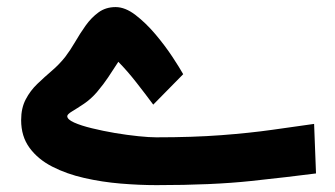

<svg xmlns="http://www.w3.org/2000/svg" viewBox="-20 -526 952 545"><path d="M423.3 -136.2Q527.3 -136.2 607.9 -142.3Q688.5 -148.4 752.7 -157.5Q816.9 -166.5 871.6 -174.3L877 -33.7Q801.8 -23.9 692.4 -12.2Q583 -0.5 424.3 -0.5Q376 -0.5 322.8 -4.9Q269.5 -9.3 219.2 -20.8Q168.9 -32.2 128.4 -53Q87.9 -73.7 64 -106.2Q40 -138.7 40 -185.1Q40 -219.2 53 -243.9Q65.9 -268.6 85.9 -287.8Q106 -307.1 127.2 -325.2Q148.4 -343.3 165 -364.3Q179.2 -382.8 193.1 -406.7Q207 -430.7 223.1 -453.4Q239.3 -476.1 259.8 -491Q280.3 -505.9 308.1 -505.9Q335.4 -505.9 364.7 -483.4Q394 -460.9 421.4 -428.5Q448.7 -396 469.5 -364.5Q490.2 -333 500 -315.4L415 -229Q392.6 -259.3 367.2 -291.7Q341.8 -324.2 315.9 -350.6Q299.3 -325.2 287.1 -306.6Q274.9 -288.1 254.9 -264.2Q237.8 -244.6 218.3 -231.4Q198.7 -218.3 184.8 -210Q170.9 -201.7 170.9 -196.3Q170.9 -187 190.4 -178.2Q210 -169.4 241 -161.9Q272 -154.3 306.6 -148.4Q341.3 -142.6 372.6 -139.4Q403.8 -136.2 423.3 -136.2Z"/></svg>

Font: Vazirmatn UI NL ExtraBold
Style: Regular
Weight: 800
Designer: Saber Rastikerdar
Foundry: Saber Rastikerdar
Version: Version 33.003